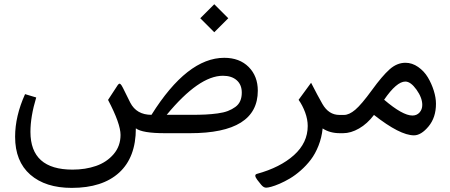

<svg xmlns="http://www.w3.org/2000/svg" viewBox="-20 -641 2167 924"><path d="M1011.2 -620.6 1078.6 -553.2 1011.2 -485.8 943.8 -553.2ZM709 -88.4Q880.9 -362.8 1059.1 -362.8Q1132.8 -362.8 1176.8 -318.6Q1220.7 -274.4 1220.7 -204.6Q1220.7 0 894.5 0H774.4Q664.1 0 633.8 -23.4Q633.8 116.2 553.5 189.7Q473.1 263.2 325.2 263.2Q198.7 263.2 125.7 199.5Q52.7 135.7 52.7 17.1Q52.7 -82 100.6 -188L154.3 -171.9Q126.5 -80.1 126.5 -6.3Q126.5 175.3 329.1 175.3Q391.1 175.3 442.4 157.5Q493.7 139.6 526.9 100.8Q560.1 62 560.1 8.3Q560.1 -45.9 500 -160.2L546.9 -231.9Q550.8 -236.8 553.7 -238Q556.6 -239.3 559.8 -236.3Q563 -233.4 565.2 -229.7Q567.4 -226.1 571.8 -217.8L606.9 -147Q637.2 -88.4 709 -88.4ZM1143.6 -195.3Q1143.6 -233.4 1119.1 -254.9Q1094.7 -276.4 1052.7 -276.4Q937.5 -276.4 782.2 -88.4H899.9Q939.5 -88.4 968.8 -89.8Q998 -91.3 1027.3 -95.2Q1056.6 -99.1 1076.7 -106.9Q1096.7 -114.7 1112.5 -126.2Q1128.4 -137.7 1136 -155Q1143.6 -172.4 1143.6 -195.3Z M1532.7 -22.9Q1528.3 21 1512.7 60.3Q1497.1 99.6 1475.6 127.7Q1454.1 155.8 1427.5 179.2Q1400.9 202.6 1375.2 217.8Q1349.6 232.9 1325.7 243.2Q1301.8 253.4 1285.4 257.8Q1269 262.2 1260.7 262.2Q1248.5 262.2 1236.8 248L1217.8 224.1Q1200.2 200.2 1216.3 195.8Q1328.6 165 1394.8 105.5Q1460.9 45.9 1460.9 -34.7Q1460.9 -66.4 1448.5 -100.1Q1436 -133.8 1417 -160.6L1477.1 -242.7Q1509.8 -178.7 1531.7 -140.6Q1562 -87.9 1613.3 -87.9H1628.4Q1640.1 -87.9 1640.1 -49.8V-37.6Q1640.1 0 1628.4 0H1615.7Q1567.4 0 1532.7 -22.9Z M1623 0Q1596.2 0 1596.2 -37.6V-49.8Q1596.2 -87.9 1623 -87.9H1635.7Q1660.2 -87.9 1689.7 -112.8Q1719.2 -137.7 1770 -207.5Q1818.8 -274.9 1854.5 -306.9Q1890.1 -338.9 1931.2 -338.9Q1963.4 -338.9 1992.2 -318.8Q2021 -298.8 2039.1 -268.6Q2057.1 -238.3 2067.6 -204.6Q2078.1 -170.9 2078.1 -141.6Q2078.1 -75.7 2042.5 -32.7Q2006.8 10.3 1972.2 10.3Q1904.8 10.3 1779.8 -87.9Q1747.6 -45.4 1708 -22.7Q1668.5 0 1631.3 0ZM1964.8 -85Q1985.8 -85 1999 -99.6Q2012.2 -114.3 2012.2 -136.2Q2012.2 -170.4 1984.4 -209.5Q1956.5 -248.5 1930.7 -248.5Q1888.7 -248.5 1828.6 -161.1Q1917.5 -85 1964.8 -85Z"/></svg>

Font: Shl
Style: Regular
Weight: 400
Foundry: Saber Rastikerdar (saber.rastikerdar@gmail.com)
Version: Version 3.4.0